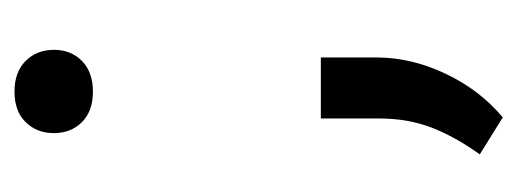

<svg xmlns="http://www.w3.org/2000/svg" viewBox="-248 -326 724 269"><g transform="rotate(-90 114.5 -192.0)"><path d="M77.4 -439.7Q62 -455.1 62 -479Q62 -502.9 77.4 -518.6Q92.8 -534.2 120.1 -534.2Q147.5 -534.2 163.1 -518.6Q178.7 -502.9 178.7 -479Q178.7 -455.1 163.1 -439.7Q147.5 -424.3 120.1 -424.3Q92.8 -424.3 77.4 -439.7ZM168 -105V-26.9Q168 21.5 145.3 69.6Q122.6 117.7 84 149.9L32.2 117.7Q57.1 83 69.8 50Q82.5 17.1 82.5 -23.4V-105Z"/></g></svg>

Font: Bert Sans Medium
Style: Regular
Weight: 500
Designer: Christian Robertson, Adam Twardoch, & Cristiano Sobral
Foundry: Google
Version: Version 12.135;January 10, 2020;FontCreator 12.0.0.2547 64-b